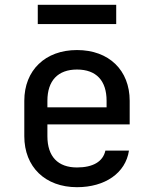

<svg xmlns="http://www.w3.org/2000/svg" viewBox="-20 -768 640 798"><path d="M137 -748V-668H463V-748ZM519 -349C519 -476 433 -560 300 -560C168 -560 81 -476 81 -349V-202C81 -74 168 10 300 10C417 10 502 -49 516 -142H418C408 -96 366 -72 300 -72C221 -72 177 -117 177 -202V-251H519ZM177 -349C177 -433 221 -479 300 -479C380 -479 423 -433 423 -349V-322H177Z"/></svg>

Font: Tekne LDO Medium
Style: Regular
Weight: 500
Monospace: yes
Designer: Alessio Laiso, Mario Rullo, Paolo Rosset
Foundry: Alessio Laiso
Version: Version 1.000;hotconv 1.0.109;makeotfexe 2.5.65596